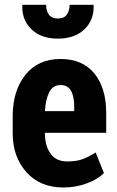

<svg xmlns="http://www.w3.org/2000/svg" viewBox="-20 -790 498 820"><path d="M250 10.7Q151.4 10.7 92.8 -54.7Q34.2 -121.1 34.2 -219.7Q34.2 -232.4 34.2 -256.8Q34.2 -266.6 34.2 -293.9Q34.2 -401.4 87.9 -469.7Q142.6 -538.1 238.3 -538.1Q332 -538.1 382.8 -476.6Q433.6 -414.1 433.6 -307.6Q433.6 -279.3 433.6 -222.7Q368.2 -222.7 171.9 -222.7Q171.9 -221.7 171.9 -219.7Q171.9 -168 195.3 -134.8Q218.8 -100.6 266.6 -100.6Q305.7 -100.6 330.1 -109.4Q355.5 -118.2 388.7 -138.7Q400.4 -109.4 423.8 -50.8Q396.5 -23.4 350.6 -6.8Q304.7 10.7 250 10.7ZM238.3 -426.8Q206.1 -426.8 190.4 -396.5Q174.8 -366.2 171.9 -315.4Q213.9 -315.4 296.9 -315.4Q296.9 -320.3 296.9 -335Q296.9 -378.9 283.2 -402.3Q269.5 -426.8 238.3 -426.8ZM378.9 -769.5Q378.9 -768.6 379.9 -766.6Q379.9 -763.7 379.9 -760.7Q379.9 -702.1 339.8 -664.1Q297.9 -625 227.5 -625Q156.2 -625 115.2 -664.1Q75.2 -702.1 75.2 -759.8Q75.2 -763.7 75.2 -766.6Q75.2 -767.6 76.2 -769.5Q101.6 -769.5 176.8 -769.5Q176.8 -743.2 189.5 -726.6Q202.1 -710.9 227.5 -710.9Q252.9 -710.9 264.6 -726.6Q277.3 -743.2 277.3 -769.5Q310.5 -769.5 378.9 -769.5Z"/></svg>

Font: Noto Sans Hebrew DECATHLON 
Style: Bold
Weight: 400
Designer: Monotype Design Team
Version: Version 2.000;GOOG;noto-fonts:20170220:a8a215d2e889